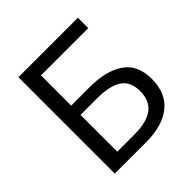

<svg xmlns="http://www.w3.org/2000/svg" viewBox="-193 -884 1034 1034"><g transform="rotate(-45 324.0 -367.0)"><path d="M100 0V-734H553V-655H193V-425H334Q458 -425 530 -376Q602 -327 602 -219Q602 -111 532.5 -55.5Q463 0 338 0ZM193 -74H323Q418 -74 464.5 -109.5Q511 -145 511 -217.5Q511 -290 463.5 -322Q416 -354 320 -354H193Z"/></g></svg>

Font: Swei Fan Sans CJK TC
Style: Regular
Weight: 400
Version: Version 2.130